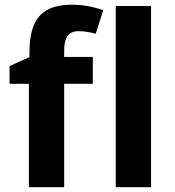

<svg xmlns="http://www.w3.org/2000/svg" viewBox="-20 -785 732 805"><path d="M101.1 -433.6H20V-507.8L103.5 -545.9V-564.9Q103.5 -635.7 122.1 -679.7Q140.6 -723.6 179.7 -744.4Q218.8 -765.1 281.2 -765.1Q314.5 -765.1 344.7 -760Q375 -754.9 413.1 -742.7L381.3 -643.6Q342.8 -654.3 309.6 -654.3Q286.6 -654.3 272.5 -644Q260.3 -634.8 254.6 -616.9Q249 -599.1 249 -571.3V-546.4H369.1V-433.6H249V0H101.1ZM613.3 0H465.3V-759.8H613.3Z"/></svg>

Font: Viking Open Sans
Style: Bold
Weight: 700
Foundry: Ascender Corporation
Version: Version 2.001